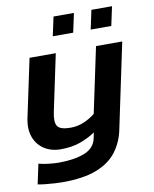

<svg xmlns="http://www.w3.org/2000/svg" viewBox="-91 -728 782 973"><g transform="rotate(-10 300.0 -241.5)"><path d="M231 -561 252 -659H357L336 -561ZM426 -561 447 -659H553L532 -561ZM151 176Q135 176 110.5 174.5Q86 173 62.5 170.5Q39 168 25 165L47 62Q67 68 98 71.5Q129 75 151 75Q228 75 281 55Q334 35 345 -15L351 -45Q316 -21 272.5 -5.5Q229 10 173 10Q123 10 87 -13.5Q51 -37 36 -79Q21 -121 33 -177L96 -474H231L169 -180Q159 -132 172.5 -110.5Q186 -89 241 -89Q276 -89 309 -103Q342 -117 367 -138L438 -474H573L480 -33Q467 28 431 75.5Q395 123 327.5 149.5Q260 176 151 176Z"/></g></svg>

Font: Kanit Medium
Style: Italic
Weight: 500
Italic angle: -12°
Designer: Katatrad Team
Foundry: CadsonDemak
Version: Version 2.000; ttfautohint (v1.8.3)